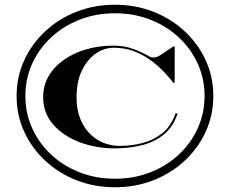

<svg xmlns="http://www.w3.org/2000/svg" viewBox="-20 -780 970 810"><path d="M50 -375Q50 -455 81.8 -524.8Q113.5 -594.5 170.2 -647.5Q227 -700.5 302.2 -730.2Q377.5 -760 465 -760Q552.5 -760 627.8 -730.2Q703 -700.5 759.8 -647.5Q816.5 -594.5 848.2 -524.8Q880 -455 880 -375Q880 -295 848.2 -225.2Q816.5 -155.5 759.8 -102.5Q703 -49.5 627.8 -19.8Q552.5 10 465 10Q377.5 10 302.2 -19.8Q227 -49.5 170.2 -102.5Q113.5 -155.5 81.8 -225.2Q50 -295 50 -375ZM87 -375Q87 -302.5 115.8 -239Q144.5 -175.5 195.8 -127.8Q247 -80 316 -53Q385 -26 465 -26Q545.5 -26 614.2 -53Q683 -80 734.2 -127.8Q785.5 -175.5 814.2 -239Q843 -302.5 843 -375Q843 -448 814.2 -511.2Q785.5 -574.5 734.2 -622.2Q683 -670 614.2 -697Q545.5 -724 465 -724Q385 -724 316 -697Q247 -670 195.8 -622.2Q144.5 -574.5 115.8 -511.2Q87 -448 87 -375ZM711 -584H717V-431H711Q683 -468 645.8 -501.8Q608.5 -535.5 561.8 -557Q515 -578.5 459.5 -578.5Q419 -578.5 383.2 -553.5Q347.5 -528.5 325.2 -481.8Q303 -435 303 -370Q303 -305 327.8 -259Q352.5 -213 394 -188.8Q435.5 -164.5 486 -164.5Q531.5 -164.5 578.5 -176Q625.5 -187.5 663.5 -217.2Q701.5 -247 720.5 -301.5H729.5Q710 -243.5 669.8 -211.5Q629.5 -179.5 576.2 -166.8Q523 -154 465 -154Q384.5 -154 315.5 -180.2Q246.5 -206.5 204.2 -255Q162 -303.5 162 -370Q162 -420 185.8 -460Q209.5 -500 250.8 -528.5Q292 -557 345 -572.2Q398 -587.5 456 -587.5Q503.5 -587.5 540.8 -574Q578 -560.5 614 -540Q619.5 -537 631.5 -537.8Q643.5 -538.5 659 -549Z"/></svg>

Font: Engraving CC
Style: Bold
Weight: 700
Designer: indestructible type*
Foundry: Cowboy Collective
Version: Version 1.000